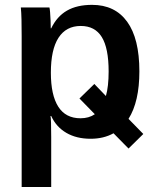

<svg xmlns="http://www.w3.org/2000/svg" viewBox="-20 -559 633 787"><path d="M551.3 -266.6Q551.3 -142.1 506.8 -71.8L567.4 -9.8L506.8 49.8L445.3 -12.7Q404.8 9.8 351.6 9.8Q293.5 9.8 252 -14.4Q210.4 -38.6 189.9 -83.5H187Q189.9 -72.3 189.9 3.4V207.5H68.8V-411.1Q68.8 -449.7 68.1 -479Q67.4 -508.3 65.4 -528.3H182.6Q184.1 -523.9 185.3 -508.8Q186.5 -493.7 187.3 -475.3Q188 -457 188 -442.9H189.9Q213.4 -491.7 254.4 -515.4Q295.4 -539.1 357.4 -539.1Q451.2 -539.1 501.2 -470Q551.3 -400.9 551.3 -266.6ZM425.3 -266.1Q425.3 -361.8 397.2 -407.2Q369.1 -452.6 311 -452.6Q251 -452.6 219.7 -404.1Q188.5 -355.5 188.5 -261.2Q188.5 -169.4 218.8 -121.8Q249 -74.2 310.1 -74.2Q344.2 -74.2 368.7 -90.8L305.7 -155.3L366.7 -214.8L414.1 -165.5Q425.3 -204.6 425.3 -266.1Z"/></svg>

Font: Arimo SemiBold
Style: Regular
Weight: 600
Designer: Steve Matteson
Foundry: Monotype Imaging Inc.
Version: Version 1.33